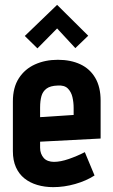

<svg xmlns="http://www.w3.org/2000/svg" viewBox="-20 -757 466 790"><path d="M343 -610 215 -737 82 -609 134 -558 215 -640 290 -559ZM145 -149V-174L394 -187V-343Q394 -399 372 -436.5Q350 -474 310.5 -492.5Q271 -511 218 -511Q166 -511 124 -492Q82 -473 57.5 -435Q33 -397 33 -340V-135Q33 -97 45.5 -69Q58 -41 80.5 -23Q103 -5 133.5 4Q164 13 199 13Q244 13 289.5 0Q335 -13 369 -35L329 -131Q298 -115 263.5 -103Q229 -91 202 -91Q189 -91 178 -95Q167 -99 160 -107Q153 -115 149 -125.5Q145 -136 145 -149ZM283 -313V-284L145 -275V-314Q145 -342 150.5 -361.5Q156 -381 171.5 -392.5Q187 -404 217 -405Q245 -407 259 -393Q273 -379 278 -357.5Q283 -336 283 -313Z"/></svg>

Font: Advent Pro
Style: Bold
Weight: 700
Designer: VivaRado, Andreas Kalpakidis
Foundry: VivaRado, Andreas Kalpakidis
Version: Version 3.000